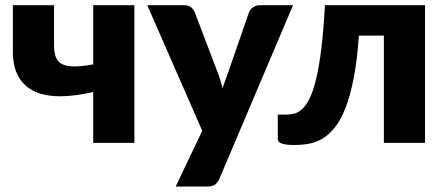

<svg xmlns="http://www.w3.org/2000/svg" viewBox="-20 -538 1673 723"><path d="M486 -518.5V0H331V-191.5Q264 -176 208.2 -175.5Q152.5 -175 112.5 -192.8Q72.5 -210.5 50.5 -247.8Q28.5 -285 28.5 -345.5V-518.5H183.5V-368.5Q183.5 -341.5 190 -323.8Q196.5 -306 213.2 -297Q230 -288 258.5 -287.8Q287 -287.5 331 -295.5V-518.5Z M1083.5 -518.5 806.5 134.5Q799.5 150 789.5 157.2Q779.5 164.5 757.5 164.5H641.5L741.5 -45.5L534.5 -518.5H671.5Q689.5 -518.5 699.2 -510.5Q709 -502.5 713.5 -491.5L798.5 -268Q810.5 -237.5 818 -205.5Q823.5 -221.5 829 -237.5Q834.5 -253.5 840.5 -269L917.5 -491.5Q922 -503 933.5 -510.8Q945 -518.5 958.5 -518.5Z M1580.5 0H1425.5V-404H1331.5Q1325 -311 1312 -244.5Q1299 -178 1281.2 -132.2Q1263.5 -86.5 1241.5 -58.8Q1219.5 -31 1194.8 -16.2Q1170 -1.5 1143.2 3.2Q1116.5 8 1089 8Q1054.5 8 1040.2 2.2Q1026 -3.5 1026 -13.5V-106.5H1058.5Q1074.5 -106.5 1090 -110.8Q1105.5 -115 1120 -129.2Q1134.5 -143.5 1147.5 -170.8Q1160.5 -198 1171.2 -243.8Q1182 -289.5 1190.2 -356.8Q1198.5 -424 1203.5 -518.5H1580.5Z"/></svg>

Font: Lato 2
Style: Regular
Weight: 900
Designer: Lukasz Dziedzic with Adam Twardoch and Botio Nikoltchev
Foundry: tyPoland Lukasz Dziedzic
Version: Version 2.015; 2015-08-06; http://www.latofonts.com/